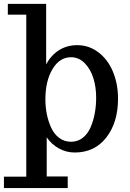

<svg xmlns="http://www.w3.org/2000/svg" viewBox="-27 -770 669 986"><path d="M466.8 -269Q466.8 -322.8 452.4 -368.9Q438 -415 408 -445.6Q377.9 -476.1 337.9 -476.1Q279.3 -476.1 242.7 -415.3Q206.1 -354.5 206.1 -259.8Q206.1 -220.2 213.6 -183.1Q221.2 -146 236.1 -113.5Q251 -81.1 277.3 -61.5Q303.7 -42 337.9 -42Q371.6 -42 397.5 -62Q423.3 -82 438 -115.7Q452.6 -149.4 459.7 -188.2Q466.8 -227.1 466.8 -269ZM210 -439.9Q236.3 -487.8 277.1 -512.9Q317.9 -538.1 369.1 -538.1Q430.2 -538.1 478.5 -501.2Q526.9 -464.4 553 -401.9Q579.1 -339.4 579.1 -263.2Q579.1 -141.1 519 -64Q459 13.2 356.9 13.2Q313.5 13.2 275.6 -7.6Q237.8 -28.3 212.9 -64.9V136.2H320.8V195.8H-6.8V137.2H107.9V-694.8H13.2V-750H210Z"/></svg>

Font: Trocchi
Style: Regular
Weight: 400
Designer: vernon adams
Version: Version 1.0; ttfautohint (v0.8) -l 6 -r 50 -G 100